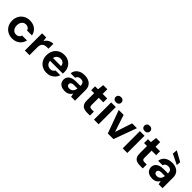

<svg xmlns="http://www.w3.org/2000/svg" viewBox="393 -2350 3953 3953"><g transform="rotate(45 2369.5 -373.5)"><path d="M310 12Q234 12 175 -21.5Q116 -55 83 -114Q50 -173 50 -249Q50 -327 83 -386Q116 -445 175 -479Q234 -513 310 -513Q407 -513 472.5 -462.5Q538 -412 556 -323H413Q404 -358 376 -377.5Q348 -397 309 -397Q274 -397 246.5 -379.5Q219 -362 203 -329Q187 -296 187 -250Q187 -216 196.5 -189Q206 -162 222 -142.5Q238 -123 260.5 -113Q283 -103 309 -103Q335 -103 356 -111.5Q377 -120 392 -137Q407 -154 413 -178H556Q538 -91 472 -39.5Q406 12 310 12Z M672 0V-501H792L804 -408Q823 -440 849.5 -463.5Q876 -487 911.5 -500Q947 -513 989 -513V-370H947Q916 -370 890.5 -363Q865 -356 846 -340Q827 -324 817 -297Q807 -270 807 -229V0Z M1312 12Q1236 12 1177.5 -20.5Q1119 -53 1086.5 -111Q1054 -169 1054 -246Q1054 -324 1086 -384Q1118 -444 1176.5 -478.5Q1235 -513 1312 -513Q1387 -513 1443 -480.5Q1499 -448 1530.5 -392Q1562 -336 1562 -265Q1562 -255 1562 -243Q1562 -231 1560 -217H1150V-300H1425Q1423 -347 1391.5 -375Q1360 -403 1313 -403Q1278 -403 1249 -387.5Q1220 -372 1203.5 -340.5Q1187 -309 1187 -261V-232Q1187 -191 1202.5 -161Q1218 -131 1246.5 -114.5Q1275 -98 1311 -98Q1348 -98 1372.5 -114Q1397 -130 1410 -156H1548Q1534 -109 1500.5 -71Q1467 -33 1419.5 -10.5Q1372 12 1312 12Z M1842 12Q1779 12 1738 -8.5Q1697 -29 1677 -63.5Q1657 -98 1657 -139Q1657 -185 1680.5 -220Q1704 -255 1752 -274.5Q1800 -294 1872 -294H1997Q1997 -331 1987 -355Q1977 -379 1955.5 -391Q1934 -403 1900 -403Q1862 -403 1835 -386Q1808 -369 1802 -335H1670Q1676 -390 1706.5 -429.5Q1737 -469 1787.5 -491Q1838 -513 1901 -513Q1972 -513 2024 -489Q2076 -465 2104 -420Q2132 -375 2132 -309V0H2018L2003 -77Q1992 -57 1977 -41Q1962 -25 1942 -13Q1922 -1 1897 5.5Q1872 12 1842 12ZM1874 -92Q1900 -92 1920.5 -101.5Q1941 -111 1956 -127.5Q1971 -144 1979.5 -165.5Q1988 -187 1991 -211V-212H1888Q1857 -212 1837.5 -204Q1818 -196 1808.5 -182.5Q1799 -169 1799 -151Q1799 -132 1808.5 -119Q1818 -106 1835 -99Q1852 -92 1874 -92Z M2477 0Q2424 0 2384.5 -16.5Q2345 -33 2323 -71.5Q2301 -110 2301 -177V-388H2215V-501H2301L2316 -637H2436V-501H2568V-388H2436V-175Q2436 -141 2451 -128Q2466 -115 2502 -115H2566V0Z M2684 0V-501H2819V0ZM2752 -571Q2715 -571 2692 -592.5Q2669 -614 2669 -647Q2669 -680 2692 -701.5Q2715 -723 2752 -723Q2789 -723 2812.5 -701.5Q2836 -680 2836 -647Q2836 -614 2812.5 -592.5Q2789 -571 2752 -571Z M3087 0 2904 -501H3046L3170 -127L3294 -501H3434L3251 0Z M3520 0V-501H3655V0ZM3588 -571Q3551 -571 3528 -592.5Q3505 -614 3505 -647Q3505 -680 3528 -701.5Q3551 -723 3588 -723Q3625 -723 3648.5 -701.5Q3672 -680 3672 -647Q3672 -614 3648.5 -592.5Q3625 -571 3588 -571Z M4016 0Q3963 0 3923.5 -16.5Q3884 -33 3862 -71.5Q3840 -110 3840 -177V-388H3754V-501H3840L3855 -637H3975V-501H4107V-388H3975V-175Q3975 -141 3990 -128Q4005 -115 4041 -115H4105V0Z M4390 12Q4327 12 4286 -8.5Q4245 -29 4225 -63.5Q4205 -98 4205 -139Q4205 -185 4228.5 -220Q4252 -255 4300 -274.5Q4348 -294 4420 -294H4545Q4545 -331 4535 -355Q4525 -379 4503.5 -391Q4482 -403 4448 -403Q4410 -403 4383 -386Q4356 -369 4350 -335H4218Q4224 -390 4254.5 -429.5Q4285 -469 4335.5 -491Q4386 -513 4449 -513Q4520 -513 4572 -489Q4624 -465 4652 -420Q4680 -375 4680 -309V0H4566L4551 -77Q4540 -57 4525 -41Q4510 -25 4490 -13Q4470 -1 4445 5.5Q4420 12 4390 12ZM4422 -92Q4448 -92 4468.5 -101.5Q4489 -111 4504 -127.5Q4519 -144 4527.5 -165.5Q4536 -187 4539 -211V-212H4436Q4405 -212 4385.5 -204Q4366 -196 4356.5 -182.5Q4347 -169 4347 -151Q4347 -132 4356.5 -119Q4366 -106 4383 -99Q4400 -92 4422 -92ZM4552 -544 4327 -654 4336 -759 4559 -635Z"/></g></svg>

Font: DM Sans 18pt
Style: Bold
Weight: 700
Designer: Colophon Foundry, Jonny Pinhorn
Foundry: Colophon Foundry
Version: Version 4.004;gftools[0.9.30]